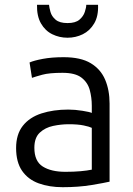

<svg xmlns="http://www.w3.org/2000/svg" viewBox="-20 -768 554 799"><path d="M241 11Q185 11 141 -5Q97 -21 72 -57Q47 -93 47 -152Q47 -209 75 -244.5Q103 -280 152.5 -296Q202 -312 264 -312Q292 -312 323 -307Q354 -302 362 -298V-328Q362 -362 353.5 -393.5Q345 -425 319 -445Q293 -465 240 -465Q185 -465 156 -457Q127 -449 113 -444L103 -508Q121 -516 158 -523Q195 -530 245 -530Q316 -530 357.5 -505Q399 -480 417.5 -436.5Q436 -393 436 -337V-12Q415 -7 361 2Q307 11 241 11ZM252 -53Q287 -53 315 -55.5Q343 -58 362 -62V-236Q352 -241 328 -246Q304 -251 266 -251Q234 -251 201 -244Q168 -237 145.5 -216Q123 -195 123 -153Q123 -97 158 -75Q193 -53 252 -53ZM261 -611Q227 -611 197.5 -625.5Q168 -640 150.5 -670.5Q133 -701 134 -748H184Q185 -737 190 -718.5Q195 -700 211.5 -686Q228 -672 261 -672Q294 -672 310.5 -686Q327 -700 333 -718.5Q339 -737 339 -748H388Q390 -701 372 -670.5Q354 -640 324.5 -625.5Q295 -611 261 -611Z"/></svg>

Font: Ubuntu Sans
Style: Regular
Weight: 400
Designer: Dalton Maag Ltd
Foundry: Dalton Maag Ltd
Version: Version 1.006; ttfautohint (v1.8.4.7-5d5b)